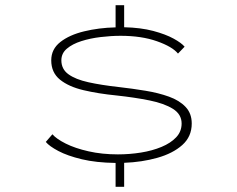

<svg xmlns="http://www.w3.org/2000/svg" viewBox="-20 -720 915 740"><path d="M425.5 0V-92Q350.5 -93 295.2 -106.2Q240 -119.5 205 -138Q170 -156.5 156.5 -173L182 -202.5Q197.5 -184.5 233.5 -166.5Q269.5 -148.5 321.2 -136.8Q373 -125 434.5 -125Q479.5 -125 523.2 -132Q567 -139 602.5 -153.8Q638 -168.5 659 -190.8Q680 -213 680 -244Q680 -279.5 646.5 -300.5Q613 -321.5 556 -333Q499 -344.5 429.5 -352Q358.5 -359 301.5 -372.5Q244.5 -386 211 -413.2Q177.5 -440.5 177.5 -487.5Q177.5 -530.5 212.5 -558Q247.5 -585.5 304.2 -599.2Q361 -613 425.5 -614.5V-700H458.5V-615Q522.5 -613.5 570.5 -600.8Q618.5 -588 649 -571.2Q679.5 -554.5 691.5 -540L666 -513.5Q644.5 -540 585 -561Q525.5 -582 445 -582Q408 -582 368 -577.2Q328 -572.5 293.5 -561.5Q259 -550.5 237.8 -532.5Q216.5 -514.5 216.5 -487.5Q216.5 -453.5 243.8 -433.8Q271 -414 320.8 -403Q370.5 -392 438 -384.5Q491 -378.5 541 -370.2Q591 -362 631.2 -347.5Q671.5 -333 695.2 -308Q719 -283 719 -244Q719 -193.5 682.5 -161Q646 -128.5 586.5 -111.8Q527 -95 458.5 -92.5V0Z"/></svg>

Font: Trispace SemiExpanded Thin
Style: Regular
Weight: 100
Width: 6
Designer: Tyler Finck
Foundry: Etcetera Type Company
Version: Version 1.210; ttfautohint (v1.8.3)